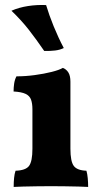

<svg xmlns="http://www.w3.org/2000/svg" viewBox="-20 -735 400 758"><path d="M34 3Q34 -16 35.6 -32.3Q37.2 -48.6 41.4 -61Q81.4 -62.2 94.7 -80.1Q108 -98 108 -148V-303.4Q108 -326.4 102.6 -341.5Q97.2 -356.6 81.2 -364.3Q65.2 -372 33.6 -373.8Q33.6 -389.6 35.9 -405.2Q38.2 -420.8 45 -433.6Q80.4 -433.6 117.3 -438.6Q154.2 -443.6 184 -451.1Q213.8 -458.6 228.2 -467Q242 -461.6 250 -448.7Q258 -435.8 258 -412.6V-148Q258 -98 271.2 -80.1Q284.4 -62.2 321.2 -61Q324.8 -48.6 326.4 -31.7Q328 -14.8 328 3Q314 2 290.2 1.5Q266.4 1 238.2 0.5Q210 0 181.4 0Q152.8 0 124.2 0.5Q95.6 1 71.8 1.5Q48 2 34 3ZM154.6 -533.8Q123.8 -578.8 94.4 -616.6Q65 -654.4 25.2 -692.6Q54.8 -705.6 90.2 -711.1Q125.6 -716.6 162 -715Q173.8 -675.6 192 -630.9Q210.2 -586.2 231.8 -545.4Q216.8 -538 198.2 -535.7Q179.6 -533.4 154.6 -533.8Z"/></svg>

Font: Vollkorn
Style: Regular
Weight: 400
Designer: Friedrich Althausen
Foundry: Friedrich Althausen
Version: Version 4.104